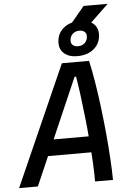

<svg xmlns="http://www.w3.org/2000/svg" viewBox="-88 -1057 738 1104"><g transform="rotate(-5 281.5 -505.5)"><path d="M335 -888.7 437.5 -1011.2H576.2L448.2 -888.7ZM-23.4 0 284.2 -693.8H440.9Q453.6 -638.7 465.1 -568.6Q476.6 -498.5 486.1 -421.9Q495.6 -345.2 502.7 -268.8Q509.8 -192.4 513.9 -123.3Q518.1 -54.2 518.6 0H415Q415.5 -44.9 412.4 -106Q409.2 -167 403.6 -235.4Q397.9 -303.7 390.4 -372.3Q382.8 -440.9 374.8 -502.4Q366.7 -564 358.9 -609.9H350.1L85 0ZM105 -168.9 125 -261.7H476.6L456.5 -168.9ZM375.5 -726.6Q330.1 -726.6 302.5 -749.5Q274.9 -772.5 274.9 -810.1Q274.9 -863.3 312.3 -895.5Q349.6 -927.7 410.6 -927.7Q456.1 -927.7 483.6 -904.8Q511.2 -881.8 511.2 -844.2Q511.2 -791 473.9 -758.8Q436.5 -726.6 375.5 -726.6ZM385.3 -783.2Q410.2 -783.2 425.5 -798.3Q440.9 -813.5 440.9 -837.9Q440.9 -853 429.9 -862.3Q418.9 -871.6 400.9 -871.6Q376 -871.6 360.6 -856.4Q345.2 -841.3 345.2 -816.4Q345.2 -801.3 356.2 -792.2Q367.2 -783.2 385.3 -783.2Z"/></g></svg>

Font: Cascadia Code PL
Style: Italic
Weight: 400
Italic angle: -10°
Monospace: yes
Designer: Aaron Bell
Foundry: Saja Typeworks
Version: Version 2404.023